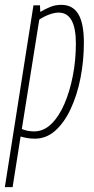

<svg xmlns="http://www.w3.org/2000/svg" viewBox="-44 -562 387 792"><path d="M-24 210 94 -540H121L122 -513Q143 -525 163.5 -533.5Q184 -542 209 -542Q256 -542 279 -504Q302 -466 302 -386Q302 -311 288 -240Q274 -169 247.5 -112.5Q221 -56 184 -23Q147 10 100 10Q83 10 68.5 7.5Q54 5 41 1L8 210ZM97 -20Q136 -20 167.5 -50.5Q199 -81 221.5 -133Q244 -185 256.5 -249.5Q269 -314 269 -382Q269 -510 198 -510Q180 -510 157.5 -501.5Q135 -493 118 -481L46 -30Q68 -20 97 -20Z"/></svg>

Font: Georama Condensed ExtraLight
Style: Italic
Weight: 200
Width: 3
Italic angle: -9°
Designer: Jean-Baptiste Levee
Foundry: Production Type
Version: Version 1.000